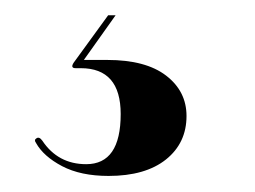

<svg xmlns="http://www.w3.org/2000/svg" viewBox="-20 -22 326 245"><path d="M118 -2.5H127.5L87 54.5H117Q166 54.5 192 74.5Q218 94.5 218 126Q218 160.5 191.8 181.5Q165.5 202.5 118.5 202.5Q83 202.5 59.2 190Q35.5 177.5 26 160.5Q23 156.5 26.5 154.5Q30 152 34 157.5Q54 187.5 90 187.5Q134 187.5 134 123.5Q134 65 83 65H76.5Q69.5 65 74 58Z"/></svg>

Font: Fraunces 144pt
Style: Bold
Weight: 700
Version: Version 1.000;[b76b70a41]